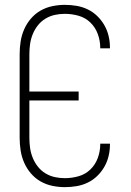

<svg xmlns="http://www.w3.org/2000/svg" viewBox="-20 -763 540 791"><path d="M247 8Q221 8 195 2.5Q169 -3 146.5 -16Q124 -29 107 -49Q90 -69 79.5 -93Q69 -117 65 -143Q61 -169 61 -195V-540Q61 -566 65 -592Q69 -618 79.5 -642Q90 -666 107 -686Q124 -706 146.5 -719Q169 -732 195 -737.5Q221 -743 247 -743Q271 -743 295 -739Q319 -735 341 -724.5Q363 -714 380.5 -697Q398 -680 410 -659Q422 -638 427.5 -614.5Q433 -591 433 -567Q433 -566 433 -565.5Q433 -565 433 -564H393Q393 -565 393 -565.5Q393 -566 393 -566Q393 -595 383 -622.5Q373 -650 352.5 -670Q332 -690 304 -698Q276 -706 247 -706Q226 -706 205.5 -701.5Q185 -697 167 -686Q149 -675 136 -658.5Q123 -642 115 -622.5Q107 -603 104 -582Q101 -561 101 -540V-386H304V-349H101V-195Q101 -174 104 -153Q107 -132 115 -112.5Q123 -93 136 -76.5Q149 -60 167 -49Q185 -38 205.5 -33.5Q226 -29 247 -29Q276 -29 304 -37Q332 -45 352.5 -65Q373 -85 383 -112.5Q393 -140 393 -169Q393 -169 393 -169.5Q393 -170 393 -171H433Q433 -170 433 -169.5Q433 -169 433 -168Q433 -144 427.5 -120.5Q422 -97 410 -76Q398 -55 380.5 -38Q363 -21 341 -10.5Q319 0 295 4Q271 8 247 8Z"/></svg>

Font: Zed Sans Extralight
Style: Regular
Weight: 200
Designer: Belleve Invis
Foundry: Belleve Invis
Version: Version 1.0.0; ttfautohint (v1.8.4)